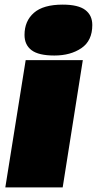

<svg xmlns="http://www.w3.org/2000/svg" viewBox="-20 -810 419 830"><path d="M251 -790Q318 -790 348.5 -767Q379 -744 379 -702Q379 -634 332 -602Q285 -570 215 -570Q147 -570 116.5 -593Q86 -616 86 -659Q86 -719 126.5 -754.5Q167 -790 251 -790ZM3 0 91 -550H338L251 0Z"/></svg>

Font: Georama Extended Black
Style: Italic
Weight: 900
Width: 7
Italic angle: -9°
Designer: Jean-Baptiste Levee
Foundry: Production Type
Version: Version 1.000